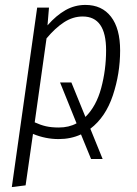

<svg xmlns="http://www.w3.org/2000/svg" viewBox="-20 -554 558 780"><path d="M347 -31 397 92H350L309 -8Q268 11 218 11Q165 11 114 -10L84 199L28 206L131 -523H179L173 -451Q209 -492 246.5 -513Q284 -534 327 -534Q394 -534 431 -486Q468 -438 468 -349Q468 -255 438.5 -166.5Q409 -78 347 -31ZM291 -53 224 -219H270L327 -79Q371 -122 391 -196Q411 -270 411 -350Q411 -487 316 -487Q276 -487 240 -463.5Q204 -440 169 -398L121 -57Q145 -46 167 -41Q189 -36 219 -36Q260 -36 291 -53Z"/></svg>

Font: Fira Sans Condensed Light
Style: Italic
Weight: 300
Width: 3
Italic angle: -8°
Designer: Carrois Corporate & Edenspiekermann AG
Foundry: Carrois Corporate GbR & Edenspiekermann AG
Version: Version 4.203